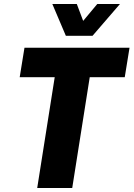

<svg xmlns="http://www.w3.org/2000/svg" viewBox="-20 -945 671 965"><path d="M167 0 255 -557H79L103 -705H631L607 -557H431L343 0ZM311 -765 243 -925H366L398 -840L469 -925H583L445 -765Z"/></svg>

Font: Nunito Sans 7pt Condensed Black
Style: Italic
Weight: 900
Width: 3
Italic angle: -9°
Designer: Vernon Adams
Foundry: Vernon Adams
Version: Version 3.101;gftools[0.9.27]